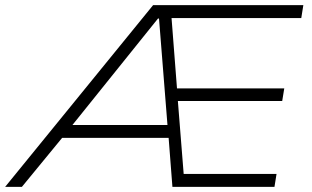

<svg xmlns="http://www.w3.org/2000/svg" viewBox="-49 -725 1211 745"><path d="M-29 0 545 -705H1128L1120 -655H593L614 -689L639 -366L608 -382H1054L1046 -333H608L640 -348L666 -21L640 -50H1024L1016 0H620L604 -207L619 -190H170L206 -207L36 0ZM564 -653 220 -225 192 -240H607L602 -225L568 -653Z"/></svg>

Font: Nunito Sans 7pt SemiExpanded ExtraLight
Style: Italic
Weight: 250
Width: 6
Italic angle: -9°
Designer: Vernon Adams
Foundry: Vernon Adams
Version: Version 3.101;gftools[0.9.27]